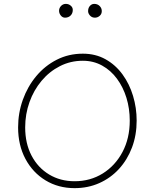

<svg xmlns="http://www.w3.org/2000/svg" viewBox="-20 -949 785 979"><path d="M360.4 10.3Q277.3 10.3 212.2 -29.3Q147 -68.8 109.6 -138.9Q72.3 -209 72.3 -299.3Q72.3 -372.6 96.4 -440.2Q120.6 -507.8 164.8 -560.8Q209 -613.8 269.5 -644.5Q330.1 -675.3 402.3 -675.3Q467.3 -675.3 518.3 -646.7Q569.3 -618.2 604.7 -569.6Q640.1 -521 658.4 -460Q676.8 -398.9 676.8 -334Q676.8 -259.8 653.1 -197Q629.4 -134.3 586.7 -87.6Q543.9 -41 486.3 -15.4Q428.7 10.3 360.4 10.3ZM360.4 -24.9Q440.4 -24.9 503.9 -64.5Q567.4 -104 604.5 -173.8Q641.6 -243.7 641.6 -334Q641.6 -395 624.8 -450Q607.9 -504.9 576.4 -547.6Q544.9 -590.3 500.7 -614.7Q456.5 -639.2 402.3 -639.2Q339.4 -639.2 285.6 -611.8Q231.9 -584.5 192.1 -537.1Q152.3 -489.7 130.4 -428.5Q108.4 -367.2 108.4 -299.3Q108.4 -217.3 140.9 -155.5Q173.3 -93.8 230.5 -59.3Q287.6 -24.9 360.4 -24.9ZM499 -892.6Q499 -877.4 488.3 -868.2Q477.5 -858.9 463.9 -858.9Q448.7 -858.9 439 -869.6Q429.2 -880.4 429.2 -892.1Q429.2 -908.7 438.5 -918.9Q447.8 -929.2 460.4 -929.2Q477.5 -929.2 488.3 -918.2Q499 -907.2 499 -892.6ZM351.1 -898.4Q351.1 -880.9 340.1 -869.9Q329.1 -858.9 311.5 -858.9Q298.8 -858.9 290 -869.9Q281.2 -880.9 281.2 -894Q281.2 -908.2 291.3 -918.7Q301.3 -929.2 315.9 -929.2Q329.6 -929.2 340.3 -920.4Q351.1 -911.6 351.1 -898.4Z"/></svg>

Font: Mikhak-DS2-FD ExtraLight
Style: Regular
Weight: 200
Designer: Amin Abedi
Version: Version 3.2